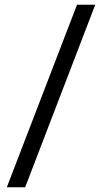

<svg xmlns="http://www.w3.org/2000/svg" viewBox="-20 -731 452 812"><path d="M86.4 61H8.8L305.7 -710.9H382.8Z"/></svg>

Font: Vazirmatn RD UI
Style: Regular
Weight: 400
Designer: Saber Rastikerdar
Foundry: Saber Rastikerdar
Version: Version 33.003